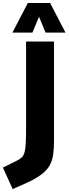

<svg xmlns="http://www.w3.org/2000/svg" viewBox="-50 -992 470 1299"><path d="M35.6 287.1 -30.3 141.6 65.9 94.2Q86.9 84 99.1 70.8Q111.3 57.6 117.2 33.7Q123 9.8 124.8 -32.2Q126.5 -74.2 126.5 -141.6V-710.9H315.4V-40Q315.4 15.1 309.3 56.6Q303.2 98.1 283.7 130.9Q264.2 163.6 224.9 192.1Q185.5 220.7 119.1 250.5ZM34.2 -771.5 138.2 -971.7H289.1L393.1 -771.5H258.3L213.9 -878.4L169.4 -771.5Z"/></svg>

Font: Comme ExtraBold
Style: Regular
Weight: 800
Version: Version 1.000;gftools[0.9.27]